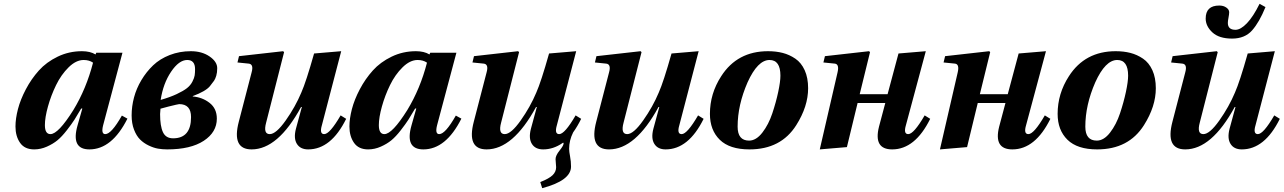

<svg xmlns="http://www.w3.org/2000/svg" viewBox="-20 -770 6719 1005"><path d="M61 -108Q61 -149 74 -199Q87 -249 115.5 -303Q144 -357 183.5 -401Q223 -445 282 -473.5Q341 -502 409 -502Q452 -502 480 -485L484 -494H621L520 -115Q508 -68 531 -68Q563 -68 618 -165L647 -149Q566 12 448 12Q350 12 386 -114L411 -202H405Q384 -166 370 -144Q356 -122 330 -88.5Q304 -55 281 -36Q258 -17 225.5 -2.5Q193 12 159 12Q109 12 85 -22.5Q61 -57 61 -108ZM215 -115Q215 -68 244 -68Q285 -68 364 -194Q432 -306 467 -442Q447 -456 418 -456Q378 -456 339 -417.5Q300 -379 273.5 -324.5Q247 -270 231 -212.5Q215 -155 215 -115Z M669 -166Q669 -213 681.5 -260Q694 -307 720 -350.5Q746 -394 781.5 -428Q817 -462 868.5 -482Q920 -502 979 -502Q1037 -502 1077 -474.5Q1117 -447 1117 -413Q1117 -390 1112 -373.5Q1107 -357 1100.5 -347.5Q1094 -338 1078 -318Q1056 -292 989 -267V-265Q1039 -261 1077 -231.5Q1115 -202 1115 -149Q1115 -78 1046.5 -33Q978 12 855 12Q830 12 807 8Q784 4 758 -8.5Q732 -21 713 -40Q694 -59 681.5 -91.5Q669 -124 669 -166ZM818 -173Q818 -110 833 -78Q848 -46 886 -46Q980 -46 980 -157Q980 -225 918 -225Q913 -225 861 -212L820 -201Q820 -197 819 -186.5Q818 -176 818 -173ZM821 -247Q870 -261 905 -277.5Q940 -294 958.5 -308.5Q977 -323 987 -342.5Q997 -362 999 -375.5Q1001 -389 1001 -408Q1001 -456 960 -456Q917 -456 875.5 -394.5Q834 -333 821 -247Z M1223 -443 1231 -476 1462 -502 1467 -497 1373 -128Q1357 -68 1392 -68Q1425 -68 1475.5 -139.5Q1526 -211 1557 -285Q1582 -341 1624 -490L1766 -502L1665 -115Q1651 -68 1677 -68Q1706 -68 1763 -166L1792 -148Q1713 12 1593 12Q1552 12 1534 -17Q1516 -46 1529 -96L1560 -210H1556Q1435 12 1297 12Q1192 12 1230 -133L1297 -391Q1309 -434 1282 -437Z M1809 -108Q1809 -149 1822 -199Q1835 -249 1863.5 -303Q1892 -357 1931.5 -401Q1971 -445 2030 -473.5Q2089 -502 2157 -502Q2200 -502 2228 -485L2232 -494H2369L2268 -115Q2256 -68 2279 -68Q2311 -68 2366 -165L2395 -149Q2314 12 2196 12Q2098 12 2134 -114L2159 -202H2153Q2132 -166 2118 -144Q2104 -122 2078 -88.5Q2052 -55 2029 -36Q2006 -17 1973.5 -2.5Q1941 12 1907 12Q1857 12 1833 -22.5Q1809 -57 1809 -108ZM1963 -115Q1963 -68 1992 -68Q2033 -68 2112 -194Q2180 -306 2215 -442Q2195 -456 2166 -456Q2126 -456 2087 -417.5Q2048 -379 2021.5 -324.5Q1995 -270 1979 -212.5Q1963 -155 1963 -115Z M2453 -443 2461 -476 2692 -502 2697 -497 2603 -128Q2587 -68 2622 -68Q2655 -68 2705.5 -139.5Q2756 -211 2787 -285Q2812 -341 2854 -490L2996 -502L2895 -115Q2881 -68 2907 -68Q2936 -68 2993 -166L3022 -148Q3003 -109 2980 -77Q2959 -35 2959 9Q2959 23 2964 49Q2969 75 2969 102Q2969 175 2818 215L2808 183Q2854 165 2872.5 147Q2891 129 2891 105Q2891 100 2889.5 84.5Q2888 69 2888 63Q2888 44 2909 18Q2930 -8 2930 -19Q2930 -26 2924 -21Q2876 12 2823 12Q2782 12 2764 -17Q2746 -46 2759 -96L2790 -210H2786Q2665 12 2527 12Q2422 12 2460 -133L2527 -391Q2539 -434 2512 -437Z M3094 -443 3102 -476 3333 -502 3338 -497 3244 -128Q3228 -68 3263 -68Q3296 -68 3346.5 -139.5Q3397 -211 3428 -285Q3453 -341 3495 -490L3637 -502L3536 -115Q3522 -68 3548 -68Q3577 -68 3634 -166L3663 -148Q3584 12 3464 12Q3423 12 3405 -17Q3387 -46 3400 -96L3431 -210H3427Q3306 12 3168 12Q3063 12 3101 -133L3168 -391Q3180 -434 3153 -437Z M3696 -174Q3696 -280 3755 -371Q3839 -502 4000 -502Q4042 -502 4077 -493Q4112 -484 4143 -463Q4174 -442 4192 -402.5Q4210 -363 4210 -308Q4210 -213 4148 -115Q4068 12 3903 12Q3799 12 3747.5 -38.5Q3696 -89 3696 -174ZM3841 -107Q3841 -34 3901 -34Q3938 -34 3970.5 -76Q4003 -118 4022.5 -176.5Q4042 -235 4053.5 -289Q4065 -343 4065 -374Q4065 -456 4008 -456Q3946 -456 3893 -339Q3841 -220 3841 -107Z M4271 12 4364 -391Q4374 -434 4350 -437L4290 -443L4298 -476L4529 -502L4534 -497L4480 -277H4626L4683 -490L4826 -502L4722 -115Q4708 -68 4734 -68Q4763 -68 4820 -166L4849 -148Q4770 12 4650 12Q4551 12 4581 -107L4614 -231H4469L4413 0Z M4900 12 4993 -391Q5003 -434 4979 -437L4919 -443L4927 -476L5158 -502L5163 -497L5109 -277H5255L5312 -490L5455 -502L5351 -115Q5337 -68 5363 -68Q5392 -68 5449 -166L5478 -148Q5399 12 5279 12Q5180 12 5210 -107L5243 -231H5098L5042 0Z M5516 -174Q5516 -280 5575 -371Q5659 -502 5820 -502Q5862 -502 5897 -493Q5932 -484 5963 -463Q5994 -442 6012 -402.5Q6030 -363 6030 -308Q6030 -213 5968 -115Q5888 12 5723 12Q5619 12 5567.5 -38.5Q5516 -89 5516 -174ZM5661 -107Q5661 -34 5721 -34Q5758 -34 5790.5 -76Q5823 -118 5842.5 -176.5Q5862 -235 5873.5 -289Q5885 -343 5885 -374Q5885 -456 5828 -456Q5766 -456 5713 -339Q5661 -220 5661 -107Z M6291 -673Q6291 -741 6362 -741Q6384 -741 6399 -730.5Q6414 -720 6414 -706Q6414 -696 6410.5 -678Q6407 -660 6407 -650Q6407 -614 6447 -614Q6474 -614 6507 -648.5Q6540 -683 6573 -750L6604 -733Q6572 -654 6534 -611Q6496 -568 6429 -568Q6361 -568 6326 -600.5Q6291 -633 6291 -673ZM6110 -443 6118 -476 6349 -502 6354 -497 6260 -128Q6244 -68 6279 -68Q6312 -68 6362.5 -139.5Q6413 -211 6444 -285Q6469 -341 6511 -490L6653 -502L6552 -115Q6538 -68 6564 -68Q6593 -68 6650 -166L6679 -148Q6600 12 6480 12Q6439 12 6421 -17Q6403 -46 6416 -96L6447 -210H6443Q6322 12 6184 12Q6079 12 6117 -133L6184 -391Q6196 -434 6169 -437Z"/></svg>

Font: Lingua Franca
Style: Bold Italic
Weight: 700
Italic angle: -13°
Version: Version 1.19